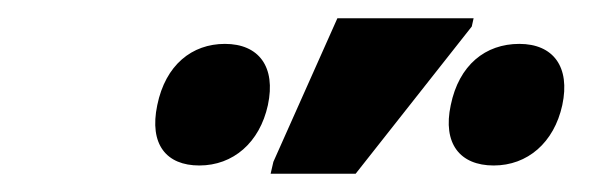

<svg xmlns="http://www.w3.org/2000/svg" viewBox="-20 -796 645 210"><path d="M276 -606H369L496 -767L498 -776H349L279 -619ZM198 -615C235 -615 264 -640 273 -681C282 -723 263 -748 226 -748C190 -748 161 -725 152 -681C143 -638 162 -615 198 -615ZM520 -615C557 -615 586 -640 595 -681C604 -723 585 -748 548 -748C511 -748 482 -725 473 -681C464 -639 483 -615 520 -615Z"/></svg>

Font: Noto Sans ExtraCondensed
Style: Bold Italic
Weight: 700
Width: 2
Italic angle: -12°
Designer: Monotype Design Team
Foundry: Monotype Imaging Inc.
Version: Version 2.013